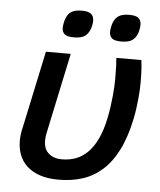

<svg xmlns="http://www.w3.org/2000/svg" viewBox="-52 -741 666 801"><g transform="rotate(5 281.5 -340.5)"><path d="M124 -512.2H228L158.2 -183.1Q156.7 -176.8 155.8 -171.6Q154.8 -166.5 154.1 -161.9Q153.3 -157.2 153.1 -152.1Q152.8 -147 152.8 -140.1Q152.8 -126 157.2 -113.5Q161.6 -101.1 171.1 -91.6Q180.7 -82 195.1 -76.4Q209.5 -70.8 230 -70.8Q262.2 -70.8 289.6 -81.5Q316.9 -92.3 338.9 -115Q360.8 -137.7 377.2 -172.9Q393.6 -208 403.8 -256.8Q409.2 -282.2 412.6 -306.9Q416 -331.5 418.2 -353.8Q420.4 -376 421.1 -394.3Q421.9 -412.6 421.9 -424.8Q421.9 -458 421.1 -478Q420.4 -498 418.9 -512.2H523.9Q525.4 -501.5 527.1 -479Q528.8 -456.5 528.8 -417Q528.8 -406.2 528.1 -389.4Q527.3 -372.6 525.4 -352.3Q523.4 -332 520.5 -310.1Q517.6 -288.1 513.2 -267.1Q497.1 -188.5 470 -134.5Q442.9 -80.6 405.8 -47.4Q368.7 -14.2 322.8 0.5Q276.9 15.1 223.1 15.1Q178.2 15.1 145.3 4.2Q112.3 -6.8 90.8 -26.4Q69.3 -45.9 58.6 -73Q47.9 -100.1 47.9 -132.8Q47.9 -145.5 49.6 -159.4Q51.3 -173.3 55.2 -189ZM309.1 -658.2Q309.1 -648.4 306.4 -635.7Q303.7 -623 298.3 -613.8Q289.1 -595.7 274.2 -588.9Q259.3 -582 234.4 -582Q205.6 -582 195.3 -591.6Q185.1 -601.1 185.1 -618.2Q185.1 -625 187.3 -637.2Q189.5 -649.4 194.3 -660.2Q201.7 -678.7 216.8 -687.3Q231.9 -695.8 258.3 -695.8Q286.1 -695.8 297.6 -686.3Q309.1 -676.8 309.1 -658.2ZM507.3 -658.2Q507.3 -648.4 504.6 -635.7Q502 -623 497.1 -613.8Q487.3 -595.7 472.4 -588.9Q457.5 -582 433.1 -582Q404.3 -582 393.8 -591.6Q383.3 -601.1 383.3 -618.2Q383.3 -625 385.5 -637.2Q387.7 -649.4 392.1 -660.2Q400.4 -678.7 415.5 -687.3Q430.7 -695.8 457 -695.8Q484.9 -695.8 496.1 -686.3Q507.3 -676.8 507.3 -658.2Z"/></g></svg>

Font: Clear Sans Medium
Style: Italic
Weight: 500
Italic angle: -12°
Foundry: Intel Corporation
Version: Version 1.00